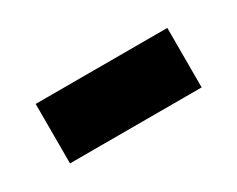

<svg xmlns="http://www.w3.org/2000/svg" viewBox="-34 -770 356 288"><g transform="rotate(-30 144.0 -626.5)"><path d="M30 -678H258V-575H30Z"/></g></svg>

Font: Lineal Heavy
Style: Regular
Weight: 900
Designer: Created by Frank Adebiaye with contributions from Anton Moglia & Ariel Martín Pérez
Created by Frank ADEBIAYE with FontF
Foundry: Velvetyne Type Foundry
Version: Version 2.000